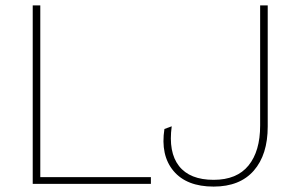

<svg xmlns="http://www.w3.org/2000/svg" viewBox="-20 -680 1104 710"><path d="M129 -25H538V0H101V-660H129ZM970 -660V-212Q970 -108 918.5 -49Q867 10 770 10Q670 10 621.5 -48Q573 -106 588 -203L615 -213Q602 -117 642 -66Q682 -15 770 -15Q856 -15 899 -68Q942 -121 942 -216V-660Z"/></svg>

Font: Elaine Sans ExtraLight
Style: Regular
Weight: 275
Designer: Wei Huang
Foundry: Wei Huang
Version: Version 2.001;December 24, 2019;FontCreator 12.0.0.2547 64-b